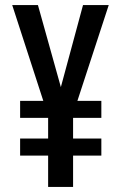

<svg xmlns="http://www.w3.org/2000/svg" viewBox="-20 -734 478 754"><path d="M219 -392 306 -714H407L284 -338H378V-271H267V-190H378V-123H267V0H169V-123H59V-190H169V-271H59V-338H150L28 -714H129Z"/></svg>

Font: Noto Sans Gurmukhi ExtraCondensed Medium
Style: Regular
Weight: 500
Width: 2
Designer: Jelle Bosma - Monotype Design Team
Foundry: Monotype Imaging Inc.
Version: Version 2.004; ttfautohint (v1.8.4.7-5d5b)